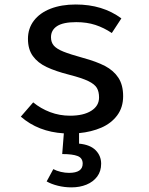

<svg xmlns="http://www.w3.org/2000/svg" viewBox="-20 -573 655 842"><path d="M326.7 10.8V56.9Q375.4 61.5 399.5 85.9Q423.6 110.3 423.6 145.1Q423.6 177.9 406.2 201.3Q388.7 224.6 359.2 236.7Q329.7 248.7 293.8 248.7Q262.6 248.7 233.8 241.5Q205.1 234.4 184.6 222.6L213.8 168.7Q228.2 176.4 246.9 180.8Q265.6 185.1 282.6 185.1Q342.6 185.1 342.6 144.6Q342.6 120 320.5 111.3Q298.5 102.6 252.8 102.6L260 11.8Q147.7 5.1 71.3 -61.5L125.6 -124.1Q158.5 -96.9 199.7 -81.3Q241 -65.6 287.2 -65.6Q346.2 -65.6 380.3 -87.2Q414.4 -108.7 414.4 -145.6Q414.4 -170.8 404.9 -187.2Q395.4 -203.6 367.7 -217.2Q340 -230.8 284.1 -245.1Q223.6 -260.5 184.6 -279Q145.6 -297.4 124.1 -327.2Q102.6 -356.9 102.6 -402.6Q102.6 -448.2 128.5 -482.3Q154.4 -516.4 201.8 -534.9Q249.2 -553.3 312.3 -553.3Q430.3 -553.3 512.3 -492.3L470.3 -428.2Q435.9 -451.3 398.5 -463.6Q361 -475.9 314.4 -475.9Q256.9 -475.9 230.3 -458.5Q203.6 -441 203.6 -409.7Q203.6 -387.2 216.2 -372.8Q228.7 -358.5 257.9 -346.7Q287.2 -334.9 344.6 -319Q403.1 -303.1 440.5 -283.6Q477.9 -264.1 499 -232.3Q520 -200.5 520 -151.3Q520 -102.1 494.1 -67.2Q468.2 -32.3 424.6 -13.3Q381 5.6 326.7 10.8Z"/></svg>

Font: Fira Code Fixed Retina
Style: Regular
Weight: 450
Monospace: yes
Designer: Carrois Corporate, Edenspiekermann AG, Nikita Prokopov
Foundry: Carrois Corporate, Edenspiekermann AG, Nikita Prokopov
Version: Version 5.002